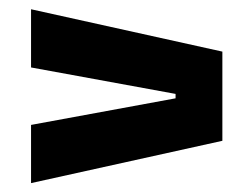

<svg xmlns="http://www.w3.org/2000/svg" viewBox="-20 -520 554 423"><path d="M366.8 -303.4V-313.1L48.4 -371.4V-499.6L469.9 -406.3V-209.8L48.4 -116.6V-244.8Z"/></svg>

Font: Anek Malayalam Medium
Style: Regular
Weight: 500
Designer: Maithili Shingre (Malayalam) & Yesha Goshar (Latin)
Foundry: Ek Type
Version: Version 1.003